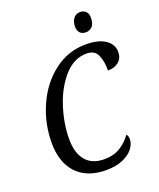

<svg xmlns="http://www.w3.org/2000/svg" viewBox="-166 -1016 934 1127"><g transform="rotate(-20 301.5 -452.5)"><path d="M53 -249Q53 -370 102 -480Q151 -590 239 -657.5Q327 -725 437 -725Q516 -725 559.5 -696Q603 -667 603 -617Q603 -580 577 -558Q551 -536 509 -536Q510 -592 492.5 -632.5Q475 -673 424 -673Q345 -673 284 -604.5Q223 -536 190 -433.5Q157 -331 157 -235Q157 -148 196.5 -101Q236 -54 313 -54Q371 -54 412.5 -80Q454 -106 481 -145Q492 -136 492 -114Q492 -85 470.5 -56.5Q449 -28 405.5 -9Q362 10 300 10Q183 10 118 -58Q53 -126 53 -249ZM415 -844Q415 -875 430.5 -895Q446 -915 471 -915Q494 -915 507.5 -901.5Q521 -888 521 -862Q521 -825 504.5 -808Q488 -791 465 -791Q442 -791 428.5 -804.5Q415 -818 415 -844Z"/></g></svg>

Font: Noto Serif Narrow
Style: Italic
Weight: 400
Width: 4
Italic angle: -12°
Designer: Monotype Design Team
Foundry: Monotype Imaging Inc.
Version: Version 1.001